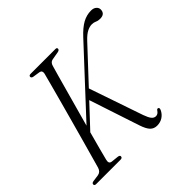

<svg xmlns="http://www.w3.org/2000/svg" viewBox="-179 -892 1081 1081"><g transform="rotate(-45 361.5 -351.0)"><path d="M148.5 -56.5Q142 -30.5 162.5 -27.5L208.5 -22.5Q221.5 -20 221 -12Q221 0 205.5 0H12Q-1.5 0 -1.5 -10Q-1.5 -20 13 -22.5L53 -28Q76.5 -31.5 84.5 -57Q91.5 -82 104.5 -128.2Q117.5 -174.5 133.8 -233Q150 -291.5 167.2 -354Q184.5 -416.5 200.2 -474.5Q216 -532.5 228 -577.5Q240 -622.5 246 -645.5Q250.5 -667.5 232 -671L187 -678Q176 -681 176 -689.5Q176 -700 190.5 -700H387.5Q399 -700 399 -691Q399 -681 384 -678L335.5 -669.5Q316 -666.5 309.5 -642.5Q303.5 -621.5 292.2 -581.8Q281 -542 266.8 -490.5Q252.5 -439 236.8 -382.2Q221 -325.5 206 -271L545 -636Q582 -676 614.2 -693.8Q646.5 -711.5 682 -711.5Q702.5 -711.5 714 -701.2Q725.5 -691 725.5 -676.5Q724.5 -642 686 -642Q669.5 -642 657.5 -647.8Q645.5 -653.5 630 -653.5Q613 -653.5 592.8 -643.5Q572.5 -633.5 546.5 -606L363.5 -410L474 -87.5Q484.5 -58 495 -45Q505.5 -32 520.5 -32Q537 -32 548.5 -50.5Q554 -58.5 561 -55.5Q569.5 -52.5 563.5 -38Q553 -15.5 533.2 -2.5Q513.5 10.5 487.5 10.5Q462.5 10.5 446.5 -6.2Q430.5 -23 417.5 -62.5L318.5 -362L194.5 -229.5Q179 -172 166.5 -126Q154 -80 148.5 -56.5Z"/></g></svg>

Font: Fraunces 144pt Soft Light
Style: Italic
Weight: 300
Italic angle: -16°
Version: Version 1.000;[b76b70a41]